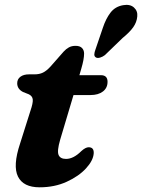

<svg xmlns="http://www.w3.org/2000/svg" viewBox="-20 -766 591 798"><path d="M100 -374 76 -383.5Q51.5 -396 51.5 -420Q51.5 -437 64.8 -447Q78 -457 101 -457H124Q143.5 -457 158.5 -464.2Q173.5 -471.5 189.5 -489L244.5 -551.5Q254.5 -562.5 266.2 -569Q278 -575.5 294 -575.5Q312 -575.5 320.8 -566.5Q329.5 -557.5 329.5 -543.5Q329.5 -520 318 -481L310 -453.5H399.5Q427 -453.5 427 -426Q427 -400.5 407.8 -385.8Q388.5 -371 356.5 -371H285.5L230 -185Q216.5 -138.5 223.5 -122Q230.5 -105.5 254.5 -105.5Q285.5 -105.5 318 -138Q335.5 -154 348.5 -154Q371 -154 369.5 -128.5Q367.5 -99 337.5 -66.2Q307.5 -33.5 257.2 -10.5Q207 12.5 144.5 12.5Q77 12.5 54.8 -32Q32.5 -76.5 63.5 -169.5L106.5 -305.5Q117.5 -337.5 116.2 -352Q115 -366.5 100 -374ZM407.5 -650.5Q420 -688.5 439.5 -713.8Q459 -739 492 -744.5Q520.5 -749.5 536.8 -734.8Q553 -720 550.5 -697.5Q548.5 -674 534 -653.2Q519.5 -632.5 489.5 -608L416 -537Q407 -530 396.5 -526.8Q386 -523.5 379 -527Q371.5 -531.5 372 -540.2Q372.5 -549 376.5 -559.5Z"/></svg>

Font: Fraunces 9pt S050
Style: Bold Italic
Weight: 700
Italic angle: -16°
Version: Version 1.000; ttfautohint (v1.8.3)